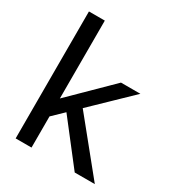

<svg xmlns="http://www.w3.org/2000/svg" viewBox="-172 -832 874 943"><g transform="rotate(30 265.0 -360.0)"><path d="M136 -166 110 -242 368 -496H478ZM57 0V-720H147V0ZM392 0 187 -264 244 -323 506 0Z"/></g></svg>

Font: Host Grotesk Light
Style: Regular
Weight: 400
Version: Version 1.003